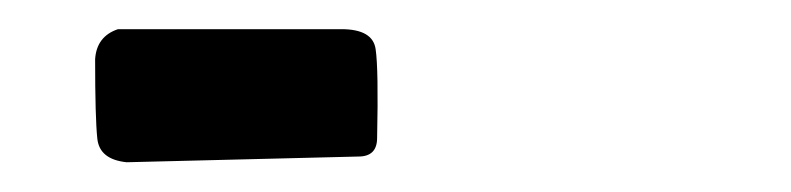

<svg xmlns="http://www.w3.org/2000/svg" viewBox="-20 -391 540 131"><path d="M66.4 -280.3Q47.9 -282.2 46.4 -296.4Q44.9 -310.5 44.9 -350.6Q45.9 -366.2 60.5 -371.1H212.9Q234.4 -371.1 236.3 -357.4Q238.3 -343.8 237.3 -296.9Q237.3 -284.2 224.6 -284.2Z"/></svg>

Font: NaikaiFont
Style: Regular-Lite
Weight: 400
Version: Version 1.67